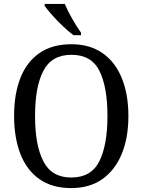

<svg xmlns="http://www.w3.org/2000/svg" viewBox="-20 -951 729 981"><path d="M344 10Q246 10 181 -36Q116 -82 84 -165Q52 -248 52 -359Q52 -470 84 -552Q116 -634 181 -679.5Q246 -725 345 -725Q439 -725 504 -679.5Q569 -634 602.5 -551.5Q636 -469 636 -358Q636 -247 602 -164.5Q568 -82 503 -36Q438 10 344 10ZM344 -44Q446 -44 487.5 -127Q529 -210 529 -358Q529 -507 488 -589Q447 -671 345 -671Q244 -671 201.5 -589Q159 -507 159 -358Q159 -210 201.5 -127Q244 -44 344 -44ZM356 -771Q331 -789 301 -817.5Q271 -846 245.5 -875Q220 -904 208 -921V-931H311Q325 -897 349 -855Q373 -813 394 -784V-771Z"/></svg>

Font: Noto Serif Khmer SemiCondensed
Style: Regular
Weight: 400
Width: 4
Designer: Danh Hong and the Monotype Design Team
Foundry: Monotype Imaging Inc.
Version: Version 2.004; ttfautohint (v1.8.4.7-5d5b)